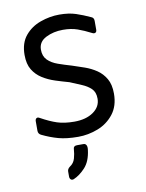

<svg xmlns="http://www.w3.org/2000/svg" viewBox="-80 -565 616 812"><g transform="rotate(-10 228.0 -159.5)"><path d="M221 15Q171 15 136.5 5.5Q102 -4 67 -21Q55 -27 55 -40V-81Q55 -90 60.5 -93.5Q66 -97 74 -92Q112 -71 142.5 -61Q173 -51 216 -51Q266 -51 297.5 -73Q329 -95 329 -130Q329 -158 313.5 -173Q298 -188 274 -198Q250 -208 224 -219Q195 -227 165.5 -236.5Q136 -246 111.5 -261.5Q87 -277 72 -301.5Q57 -326 57 -365Q57 -416 83 -447.5Q109 -479 149.5 -493.5Q190 -508 231 -508Q272 -508 302 -498Q332 -488 362 -474Q374 -470 374 -456V-418Q374 -409 368.5 -406Q363 -403 355 -407Q324 -423 297 -432.5Q270 -442 235 -442Q194 -442 161.5 -425.5Q129 -409 129 -375Q129 -347 145.5 -330.5Q162 -314 189 -304.5Q216 -295 247 -286Q272 -278 299 -268.5Q326 -259 349 -243.5Q372 -228 386.5 -203Q401 -178 401 -139Q401 -86 374 -51.5Q347 -17 305.5 -1Q264 15 221 15ZM171 188Q163 191 158 186.5Q153 182 153 174V152Q153 141 164 133Q181 122 186.5 102.5Q192 83 193 65Q193 49 209 49H237Q245 49 249 56Q253 63 251 77Q245 125 221 151Q197 177 171 188Z"/></g></svg>

Font: Pitagon Sans
Style: Regular
Weight: 400
Designer: Travis Tran
Foundry: Pitagon
Version: Version 1.001; ttfautohint (v1.8.4.7-5d5b);gftools[0.9.26]